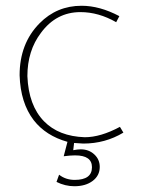

<svg xmlns="http://www.w3.org/2000/svg" viewBox="-20 -486 490 666"><path d="M214 6Q139 -15 97 -69Q51 -129 48 -225Q48 -335 117 -405Q177 -466 263 -466Q326 -466 394 -430L383 -409Q322 -444 259 -444Q175 -444 122 -372Q75 -310 75 -222Q79 -120 133 -65Q184 -13 274 -10Q329 -10 396 -46L408 -26Q345 12 269 12Q249 11 238 10H237L234 35Q249 32 260 32Q288 32 307 49.5Q326 67 326 93Q326 123 301.5 141.5Q277 160 238 160Q206 160 176 145L185 120Q208 138 239 138Q299 138 299 94Q299 53 241 53H239Q224 53 201 56Z"/></svg>

Font: Tajawal ExtraLight
Style: Regular
Weight: 275
Designer: Boutros Fonts
Foundry: Created by Boutros International 2017
Version: Version 1.700